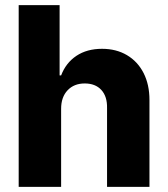

<svg xmlns="http://www.w3.org/2000/svg" viewBox="-20 -727 652 747"><path d="M217.8 0H52.7V-707H211.9V-433.6H217.8Q236.3 -482.4 277.3 -509.8Q318.4 -537.1 377 -537.1Q432.1 -537.1 473.9 -512.5Q515.6 -487.8 538.6 -442.9Q561.5 -397.9 561.5 -337.9V0H396.5V-306.6Q397.5 -351.6 374.3 -377Q351.1 -402.3 309.6 -402.3Q268.1 -402.3 242.9 -375.7Q217.8 -349.1 217.8 -303.7Z"/></svg>

Font: Pretendard GOV ExtraBold
Style: Regular
Weight: 800
Designer: Base glyphs from Inter by Rasmus Andersson; Hangeul glyphs from Noto Sans CJK(Source Han Sans) by Jang Soo-young and Kan
Foundry: Kil Hyung-jin
Version: Version 1.309